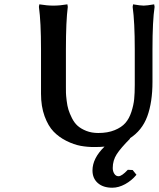

<svg xmlns="http://www.w3.org/2000/svg" viewBox="-20 -671 736 889"><path d="M435.1 -55.2Q479 -55.2 511 -68.4Q543 -81.5 560.5 -101.6Q578.1 -121.6 588.4 -153.1Q598.6 -184.6 601.3 -212.4Q604 -240.2 604 -277.8V-442.9Q604 -568.8 594.2 -639.2L596.2 -650.9Q630.9 -645 645 -645Q659.2 -645 693.8 -650.9L695.8 -639.2Q686 -574.7 686 -442.9V-292Q686 -197.8 661.9 -132.1Q637.7 -66.4 580.1 -29.8H583Q539.1 14.2 520.5 43Q502 71.8 502 106.9Q502 122.1 509.3 133.5Q516.6 145 528.8 145Q543.9 145 571.8 115.2L594.2 116.2L611.8 138.2Q589.8 165 559.6 181.6Q529.3 198.2 500 198.2Q457.5 198.2 432.9 176.5Q408.2 154.8 408.2 118.2Q408.2 62 463.9 7.8Q447.8 9.8 415 9.8Q383.3 9.8 352.8 4.2Q322.3 -1.5 288.1 -18.3Q253.9 -35.2 228.5 -61.3Q203.1 -87.4 186.5 -132.8Q169.9 -178.2 169.9 -236.8V-442.9Q169.9 -568.8 160.2 -639.2L162.1 -650.9Q197.8 -645 227.1 -645Q257.8 -645 292 -650.9L293.9 -639.2Q285.2 -572.8 285.2 -442.9V-270Q285.2 -252.9 285.4 -241.5Q285.6 -230 288.6 -205.3Q291.5 -180.7 296.9 -163.3Q302.2 -146 313.2 -124Q324.2 -102.1 339.6 -88.4Q355 -74.7 379.6 -64.9Q404.3 -55.2 435.1 -55.2Z"/></svg>

Font: Linear Smooth
Style: Bold
Weight: 700
Designer: Philipp H. Poll, Flanker
Foundry: Philipp H. Poll, reworked by Flanker
Version: Version 1.061 | FøM Fix